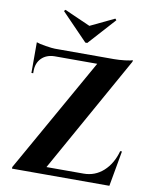

<svg xmlns="http://www.w3.org/2000/svg" viewBox="-98 -998 857 1072"><g transform="rotate(10 330.0 -462.5)"><path d="M337 -764H326L178 -917L185 -925L332 -860L468 -925L475 -917ZM59 -719Q74 -713 111.5 -707Q149 -701 164.5 -701Q180 -701 180 -701H499Q528 -701 562 -705Q596 -709 604 -714V-705L233 -42H443Q508 -42 555.5 -85Q603 -128 623 -201H633L597 0H45V-9L412 -659H170Q124 -658 96.5 -630.5Q69 -603 69 -557V-545H59Z"/></g></svg>

Font: Cinzel Decorative
Style: Bold
Weight: 700
Version: Version 1.002;PS 001.002;hotconv 1.0.56;makeotf.lib2.0.21325